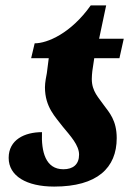

<svg xmlns="http://www.w3.org/2000/svg" viewBox="-20 -679 508 709"><path d="M180 10C339 10 411 -59 411 -169C411 -235 383 -264 364 -290C345 -318 319 -341 319 -387C319 -396 320 -410 321 -417L328 -464H421L437 -536H346L372 -659H315C242 -556 155 -519 108 -519L95 -464H160L153 -409C151 -399 146 -374 146 -357C146 -283 185 -247 212 -211C240 -177 272 -143 272 -108C272 -72 250 -54 214 -54C148 -54 132 -119 135 -191C71 -191 12 -163 12 -96C12 -29 78 10 180 10Z"/></svg>

Font: Noto Serif ExtraCondensed Black
Style: Italic
Weight: 900
Width: 2
Italic angle: -12°
Designer: Monotype Design Team
Foundry: Monotype Imaging Inc.
Version: Version 2.014